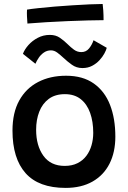

<svg xmlns="http://www.w3.org/2000/svg" viewBox="-20 -904 626 938"><path d="M300.5 14Q169 14 105 -58Q41 -130 41 -266Q41 -353.5 74 -413Q107 -472.5 166 -503.2Q225 -534 303 -534Q384.5 -534 438 -496.2Q491.5 -458.5 517.5 -391.8Q543.5 -325 543.5 -236.5Q543.5 -160.5 515 -104.2Q486.5 -48 432 -17Q377.5 14 300.5 14ZM296 -93.5Q332 -93.5 358.5 -106.8Q385 -120 402 -142.8Q419 -165.5 427.2 -194.5Q435.5 -223.5 435.5 -255Q435.5 -310 420.2 -352.8Q405 -395.5 374.2 -419.8Q343.5 -444 297 -444Q249.5 -444 218.2 -420.8Q187 -397.5 171.8 -358.2Q156.5 -319 156.5 -270Q156.5 -192.5 192 -143Q227.5 -93.5 296 -93.5ZM92 -641Q100 -662.5 118.8 -683.8Q137.5 -705 164.5 -719.2Q191.5 -733.5 223.5 -733.5Q252.5 -733.5 273 -719.2Q293.5 -705 310.5 -688Q325.5 -673 341.5 -661.2Q357.5 -649.5 377.5 -649.5Q400.5 -649.5 415 -667.2Q429.5 -685 437 -707.5L501.5 -670.5Q499 -659.5 490 -642.8Q481 -626 466 -609.8Q451 -593.5 430.2 -582.5Q409.5 -571.5 382.5 -571.5Q353.5 -571.5 331 -587.8Q308.5 -604 290 -621.5Q274.5 -636 259.8 -647Q245 -658 229 -658Q209.5 -658 194.2 -647.2Q179 -636.5 169 -621.5Q159 -606.5 153 -592.5ZM486 -805.5Q455 -805.5 408.8 -804.2Q362.5 -803 309.8 -800.8Q257 -798.5 205.8 -795.5Q154.5 -792.5 114 -789Q112.5 -806.5 111.8 -824Q111 -841.5 112 -857Q131.5 -860.5 167 -864.2Q202.5 -868 246.5 -871.8Q290.5 -875.5 335.5 -878.2Q380.5 -881 419 -882.8Q457.5 -884.5 481.5 -884.5Q483 -876 484.5 -853.2Q486 -830.5 486 -805.5Z"/></svg>

Font: Grandstander Thin Medium
Style: Regular
Weight: 500
Version: Version 1.200